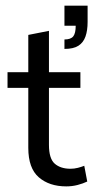

<svg xmlns="http://www.w3.org/2000/svg" viewBox="-20 -654 340 684"><path d="M216.1 10Q155.6 10 118.2 -22.4Q80.8 -54.8 80.8 -127.2V-341H6.8V-396.7H80.8V-529.6L154.4 -544.1V-396.7H266.4V-341H154.4V-138.1Q154.4 -88.6 175.2 -70.7Q195.9 -52.8 231.2 -52.8Q244.5 -52.8 257.4 -56.1Q270.2 -59.4 280.2 -63.4L290.8 -7.3Q276.3 -0.3 256.7 4.9Q237.1 10 216.1 10ZM209.6 -479.7V-513.4Q232.1 -513.4 240.9 -524.4Q249.7 -535.5 249.7 -562.4H209.6V-633.8H292.1V-575.7Q292.1 -545.3 284.5 -523.8Q276.9 -502.3 259.3 -491Q241.7 -479.7 209.6 -479.7Z"/></svg>

Font: Rokkitt SemiBold
Style: Regular
Weight: 600
Designer: Vernon Adams
Foundry: Vernon Adams
Version: Version 3.103